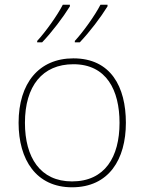

<svg xmlns="http://www.w3.org/2000/svg" viewBox="-20 -786 615 816"><path d="M437 -759V-766H407C384 -721 334 -651 298 -612V-606H319C361 -650 408 -712 437 -759ZM277 -759V-766H247C224 -721 174 -651 138 -612V-606H159C201 -650 248 -712 277 -759ZM515 -264C515 -417 451 -538 292 -538C145 -538 59 -432 59 -264C59 -107 134 10 286 10C443 10 515 -109 515 -264ZM86 -264C86 -420 160 -513 292 -513C433 -513 488 -402 488 -264C488 -119 426 -15 286 -15C151 -15 86 -117 86 -264Z"/></svg>

Font: Noto Sans Syriac Eastern Thin
Style: Regular
Weight: 100
Designer: Patrick Giasson and the Monotype Design Team
Foundry: Monotype Imaging Inc.
Version: Version 3.001